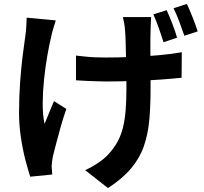

<svg xmlns="http://www.w3.org/2000/svg" viewBox="-20 -862 1040 978"><path d="M750 -775Q749 -758 748 -740.5Q747 -723 747 -706Q746 -692 746 -663.5Q746 -635 746 -599.5Q746 -564 746.5 -527.5Q747 -491 747 -460.5Q747 -430 747 -412Q747 -323 740.5 -251Q734 -179 713 -118Q692 -57 648 -4.5Q604 48 530 96L414 5Q443 -8 476.5 -30Q510 -52 531 -75Q559 -105 577.5 -138Q596 -171 606 -211Q616 -251 620 -300.5Q624 -350 624 -413Q624 -441 623.5 -482Q623 -523 622 -566.5Q621 -610 620 -647.5Q619 -685 617 -706Q616 -724 612.5 -743.5Q609 -763 606 -775ZM367 -579Q392 -576 416.5 -573.5Q441 -571 466.5 -570Q492 -569 519 -569Q583 -569 654 -572Q725 -575 791 -581Q857 -587 906 -596L905 -466Q859 -461 795 -456.5Q731 -452 660 -449.5Q589 -447 522 -447Q500 -447 473.5 -448Q447 -449 419.5 -450Q392 -451 367 -453ZM264 -758Q258 -739 251 -715.5Q244 -692 241 -676Q231 -635 221 -578Q211 -521 204.5 -458.5Q198 -396 197.5 -337Q197 -278 207 -231Q217 -254 230 -287Q243 -320 255 -347L318 -307Q303 -265 290 -219Q277 -173 266.5 -132.5Q256 -92 249 -64Q247 -52 245 -37.5Q243 -23 243 -15Q244 -7 244.5 4.5Q245 16 246 27L134 38Q124 8 110 -45Q96 -98 86.5 -161.5Q77 -225 77 -286Q77 -369 82.5 -444.5Q88 -520 96 -582.5Q104 -645 110 -686Q113 -707 114 -730Q115 -753 116 -772ZM829 -810Q843 -780 858.5 -739.5Q874 -699 882 -670L813 -647Q803 -679 789 -719Q775 -759 761 -789ZM932 -842Q946 -812 962 -771.5Q978 -731 987 -702L919 -680Q908 -712 893.5 -751Q879 -790 864 -820Z"/></svg>

Font: Noto Sans KR
Style: Bold
Weight: 700
Designer: Ryoko NISHIZUKA  (kana, bopomofo & ideographs); Paul D. Hunt (Latin, Greek & Cyrillic); Sandoll Communications , Soo-you
Foundry: Adobe
Version: Version 2.004-H2;hotconv 1.0.118;makeotfexe 2.5.65603